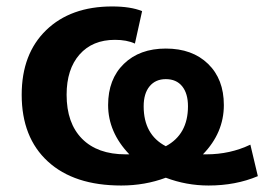

<svg xmlns="http://www.w3.org/2000/svg" viewBox="-20 -570 827 601"><path d="M359.4 10.7Q211.9 10.7 129.9 -64.5Q47.9 -139.6 47.9 -273.4Q47.9 -401.4 124.5 -475.6Q201.2 -549.8 331.1 -549.8Q388.7 -549.8 424.8 -535.2L402.3 -433.6Q377 -445.3 339.8 -445.3Q269.5 -445.3 229 -399.4Q188.5 -353.5 188.5 -273.4Q188.5 -184.6 236.8 -135.7Q285.2 -86.9 373 -86.9H384.8Q318.4 -156.2 318.4 -241.2Q318.4 -322.3 367.7 -370.1Q417 -418 499 -418Q582 -418 631.3 -370.1Q680.7 -322.3 680.7 -241.2Q680.7 -154.3 615.2 -86.9H626Q700.2 -86.9 763.7 -117.2L787.1 -18.6Q717.8 10.7 632.8 10.7Q563.5 10.7 499 -13.7Q433.6 10.7 359.4 10.7ZM429.7 -237.3Q429.7 -148.4 499 -112.3Q568.4 -149.4 568.4 -237.3Q568.4 -277.3 550.3 -299.8Q532.2 -322.3 499 -322.3Q466.8 -322.3 448.2 -299.8Q429.7 -277.3 429.7 -237.3Z"/></svg>

Font: Min Sans Bold
Style: Regular
Weight: 700
Designer: Jinseong-Kim, NotoSansCJK, Nunito
Foundry: Jinseong-Kim
Version: Version 1.400;Glyphs 3.1.2 (3151)